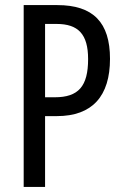

<svg xmlns="http://www.w3.org/2000/svg" viewBox="-20 -734 483 754"><path d="M205 -714H73V0H157V-278H203C343 -278 412 -357 412 -503C412 -646 346 -714 205 -714ZM202 -640C287 -640 326 -600 326 -502C326 -395 288 -352 195 -352H157V-640Z"/></svg>

Font: Noto Sans Gujarati ExtraCondensed
Style: Regular
Weight: 400
Width: 2
Designer: Jelle Bosma - Monotype Design Team, Universal Thirst
Foundry: Monotype Imaging Inc.
Version: Version 2.106